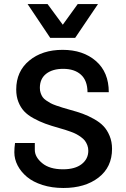

<svg xmlns="http://www.w3.org/2000/svg" viewBox="-20 -917 624 948"><path d="M293 11.2Q236.3 11.2 189.7 -3.7Q143.1 -18.6 113.3 -43.5Q83.5 -68.4 67.1 -99.9Q50.8 -131.3 50.8 -165Q50.8 -186 54.2 -210.9H151.9V-176.8Q151.9 -141.6 188.5 -111.3Q225.1 -81.1 291 -81.1Q350.6 -81.1 383.3 -106.7Q416 -132.3 416 -172.9Q416 -187.5 411.1 -200.2Q406.2 -212.9 399.2 -222.2Q392.1 -231.4 379.9 -240.2Q367.7 -249 357.2 -254.6Q346.7 -260.3 329.8 -266.4Q313 -272.5 302.2 -275.9Q291.5 -279.3 273.9 -284.2Q232.4 -295.9 203.6 -306.4Q174.8 -316.9 145.5 -333Q116.2 -349.1 98.9 -367.9Q81.5 -386.7 70.8 -413.8Q60.1 -440.9 60.1 -475.1Q60.1 -564.5 124.3 -617.7Q188.5 -670.9 289.1 -670.9Q390.1 -670.9 453.6 -615.7Q517.1 -560.5 517.1 -461.9H412.1Q411.6 -519.5 379.6 -548.3Q347.7 -577.1 292 -577.1Q239.3 -577.1 208 -552.7Q176.8 -528.3 176.8 -482.9Q176.8 -469.2 180.7 -457.8Q184.6 -446.3 190.4 -437.7Q196.3 -429.2 208 -421.1Q219.7 -413.1 229.5 -407.7Q239.3 -402.3 257.8 -395.8Q276.4 -389.2 289.1 -385.5Q301.8 -381.8 325.2 -375Q361.3 -365.2 388.2 -355.5Q415 -345.7 443.8 -329.6Q472.7 -313.5 491 -294.2Q509.3 -274.9 521.2 -246.1Q533.2 -217.3 533.2 -182.1Q533.2 -91.8 466.6 -40.3Q399.9 11.2 293 11.2ZM116.2 -897H214.8L290 -794.9L363.8 -897H463.9L351.1 -730H228Z"/></svg>

Font: Human Sans Medium
Style: Regular
Weight: 500
Designer: Tim Radville
Foundry: Continuum
Version: Version 1.000;FEAKit 1.0